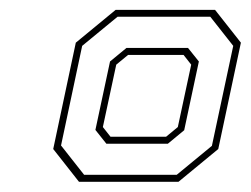

<svg xmlns="http://www.w3.org/2000/svg" viewBox="-20 -720 504 386"><path d="M138.8 -354.5 87 -420.4 132.4 -634.2 212.4 -700.1H412.4L464.3 -634.2L418.8 -420.4L338.8 -354.5ZM149.1 -368.6H335.3L406 -426.8L448.9 -627.8L402.8 -686.3H216.3L145.2 -627.8L102.7 -427.5ZM193.9 -431 171.8 -458.8 201.2 -596.4 234.2 -623.6H358L379.8 -596.4L350.3 -458.2L317.4 -431ZM202.2 -445.1H313.9L337.5 -464.6L364.4 -590L349.1 -609.5H237.4L213.7 -590L186.8 -464.6Z"/></svg>

Font: Tourney Thin ExtraLight
Style: Italic
Weight: 250
Italic angle: -12°
Version: Version 1.015